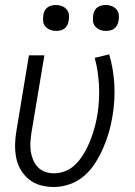

<svg xmlns="http://www.w3.org/2000/svg" viewBox="-20 -742 540 770"><path d="M196 8Q169 8 143 1Q117 -6 97 -22Q77 -38 63.5 -60.5Q50 -83 45 -109Q40 -135 40.5 -162.5Q41 -190 46 -218L96 -520H158L106 -209Q103 -190 102 -171Q101 -152 103.5 -134.5Q106 -117 113 -100.5Q120 -84 132 -71.5Q144 -59 161 -53Q178 -47 197 -47Q216 -47 235.5 -53.5Q255 -60 271 -72.5Q287 -85 299.5 -101.5Q312 -118 322 -136Q332 -154 339.5 -172.5Q347 -191 353 -209.5Q359 -228 363.5 -247Q368 -266 371 -285Q380 -343 377 -400Q374 -457 360 -510L418 -524Q435 -466 438.5 -403Q442 -340 431 -276Q426 -244 417 -212.5Q408 -181 394.5 -150Q381 -119 363 -90Q345 -61 319 -38Q293 -15 260.5 -3.5Q228 8 196 8ZM405 -618Q392 -618 381 -622.5Q370 -627 362 -636Q354 -645 353 -657.5Q352 -670 354 -683Q355 -691 359.5 -699.5Q364 -708 371.5 -713Q379 -718 387.5 -720Q396 -722 404 -722Q417 -722 428.5 -717.5Q440 -713 447.5 -704Q455 -695 456.5 -682.5Q458 -670 455 -657Q454 -649 449.5 -640.5Q445 -632 438 -627Q431 -622 422 -620Q413 -618 405 -618ZM205 -618Q192 -618 181 -622.5Q170 -627 162 -636Q154 -645 153 -657.5Q152 -670 154 -683Q155 -691 159.5 -699.5Q164 -708 171.5 -713Q179 -718 187.5 -720Q196 -722 204 -722Q217 -722 228.5 -717.5Q240 -713 247.5 -704Q255 -695 256.5 -682.5Q258 -670 255 -657Q254 -649 249.5 -640.5Q245 -632 238 -627Q231 -622 222 -620Q213 -618 205 -618Z"/></svg>

Font: Iosevka SS18 Light
Style: Italic
Weight: 300
Italic angle: -9°
Monospace: yes
Designer: Belleve Invis
Foundry: Belleve Invis
Version: Version 25.1.1; ttfautohint (v1.8.4)